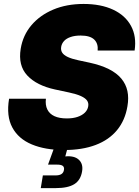

<svg xmlns="http://www.w3.org/2000/svg" viewBox="-20 -758 711 982"><path d="M308.1 9.3Q211.4 9.3 142.8 -19.3Q74.2 -47.9 43 -106Q11.7 -164.1 26.4 -252.9H214.8Q210.9 -220.7 222.2 -198Q233.4 -175.3 258.5 -163.8Q283.7 -152.3 321.8 -152.3Q353.5 -152.3 376.7 -160.2Q399.9 -168 414.1 -181.9Q428.2 -195.8 431.2 -214.4Q434.1 -231 425.3 -243.7Q416.5 -256.3 394 -266.6Q371.6 -276.9 332.5 -285.2L261.7 -300.3Q167 -320.8 119.4 -372.1Q71.8 -423.3 85.9 -508.8Q97.2 -577.6 140.6 -628.9Q184.1 -680.2 252.4 -709Q320.8 -737.8 407.2 -737.8Q496.1 -737.8 558.6 -708.5Q621.1 -679.2 650.1 -625.5Q679.2 -571.8 668.5 -499.5H479.5Q482.9 -535.6 461.7 -555.9Q440.4 -576.2 392.6 -576.2Q362.8 -576.2 341.3 -568.8Q319.8 -561.5 307.9 -548.6Q295.9 -535.6 293 -519Q290 -501.5 298.1 -488.8Q306.2 -476.1 326.4 -466.6Q346.7 -457 380.9 -449.7L438 -437.5Q496.6 -424.8 537.1 -404.3Q577.6 -383.8 600.8 -355.7Q624 -327.6 631.6 -292.5Q639.2 -257.3 631.8 -214.8Q620.1 -143.1 578.9 -92.8Q537.6 -42.5 469.2 -16.6Q400.9 9.3 308.1 9.3ZM188.5 204.1 199.2 139.2H263.2Q283.7 139.2 294.2 132.3Q304.7 125.5 307.1 111.3Q309.6 97.2 301.3 90.6Q293 84 272.9 84H225.6L263.2 -19.5H328.6L325.2 0L314 42Q360.4 37.6 383.3 59.1Q406.2 80.6 399.9 118.2Q392.6 163.6 360.1 183.8Q327.6 204.1 265.6 204.1Z"/></svg>

Font: Inter 18pt Black
Style: Italic
Weight: 900
Italic angle: -9.3988°
Designer: Rasmus Andersson
Foundry: rsms
Version: Version 4.001;git-66647c0bb